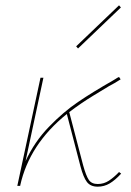

<svg xmlns="http://www.w3.org/2000/svg" viewBox="-20 -698 492 721"><path d="M435 -46Q412 -21 391.5 -9Q371 3 347 3Q320 3 306.5 -14.5Q293 -32 282 -74L231 -270Q90 -156 56 -2V0H45L132 -406H143L76 -93Q109 -165 163 -221Q217 -277 273 -315Q329 -353 403 -395Q409 -398 414.5 -402Q420 -406 427 -409L433 -400Q408 -384 390 -375Q380 -369 331.5 -339.5Q283 -310 240 -277L292 -78Q303 -38 313.5 -22.5Q324 -7 347 -7Q370 -7 389 -19.5Q408 -32 427 -52ZM266 -524 427 -678 434 -670 273 -516Z"/></svg>

Font: Ysabeau Hairline
Style: Italic
Weight: 100
Italic angle: -12°
Designer: Christian Thalmann (Catharsis Fonts)
Version: Version 0.003